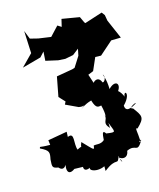

<svg xmlns="http://www.w3.org/2000/svg" viewBox="-115 -832 776 936"><g transform="rotate(-15 273.0 -364.0)"><path d="M375 -201C393 -150 406 -146 351 -154C328 -190 334 -114 329 -114C370 -152 322 -136 342 -137C317 -106 299 -117 277 -113C274 -89 277 -89 223 -145C206 -104 233 -135 196 -114C183 -145 206 -204 166 -186L167 -212L70 -195L73 -171C11 -171 25 -180 20 -167C64 -146 63 -136 56 -102C53 -63 54 -59 83 -54C107 -26 126 -60 128 -82C106 -30 121 13 176 -45C121 -25 137 -28 200 -26C199 -29 195 11 245 -21C204 -9 253 21 301 -2V22C371 -34 365 17 381 -33C382 4 409 16 370 -39C379 -14 423 -2 428 -46C479 -70 471 -20 506 -75C478 -59 520 -99 503 -70C501 -124 491 -147 505 -138C551 -182 543 -192 509 -238C479 -242 541 -270 526 -257C476 -226 470 -247 469 -263C527 -322 476 -348 485 -284C495 -303 456 -352 458 -335C486 -372 459 -397 423 -359C422 -412 409 -432 409 -436C424 -419 404 -393 398 -400C379 -450 330 -390 362 -389L341 -453L368 -464L396 -528L425 -527L492 -586L541 -587L499 -684L494 -713L482 -729L392 -700L388 -705L374 -735L285 -750L276 -712L257 -724L214 -678L151 -687L111 -697L94 -740L99 -627L42 -569L137 -595L159 -619L156 -573L218 -559L253 -557L294 -565L325 -589L318 -555L285 -503L272 -499L191 -485L172 -386L200 -356L193 -342L255 -313C289 -305 302 -333 263 -297C292 -324 334 -331 322 -328C336 -280 350 -291 363 -292C377 -236 367 -229 367 -242C376 -216 343 -210 376 -175Z"/></g></svg>

Font: Asimov Aggro
Style: Condensed
Weight: 500
Designer: Google
Version: Version 2.000980; 2014